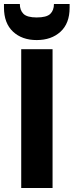

<svg xmlns="http://www.w3.org/2000/svg" viewBox="-59 -948 371 968"><path d="M48 0V-700H206V0ZM126 -746Q52 -746 6.5 -788.5Q-39 -831 -39 -910V-928H41Q41 -896 59.5 -878Q78 -860 126 -860Q176 -860 194.5 -878Q213 -896 213 -928H292V-909Q292 -830 246 -788Q200 -746 126 -746Z"/></svg>

Font: Rethink Sans ExtraBold
Style: Regular
Weight: 800
Designer: The Rethink Sans project authors (Hans Thiessen). DM Sans designed by Colophon Foundry.
Foundry: Rethink Communications LLC
Version: Version 1.001